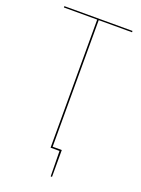

<svg xmlns="http://www.w3.org/2000/svg" viewBox="-153 -747 694 948"><g transform="rotate(20 194.0 -273.5)"><path d="M198 -673V-8H246V133H239L237 0H190V-673H15V-680H373V-673Z"/></g></svg>

Font: Fira Sans Compressed Eight
Style: Regular
Weight: 100
Width: 1
Designer: bBox Type GmbH & Carrois Corporate GbR & Edenspiekermann AG
Foundry: bBox Type GmbH & Carrois Corporate GbR & Edenspiekermann AG
Version: Version 4.301